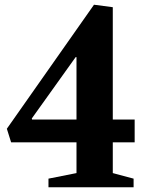

<svg xmlns="http://www.w3.org/2000/svg" viewBox="-20 -792 632 812"><path d="M185 0V-36.5L303.5 -60V-190H27L9 -247.5L377.5 -772L457 -761.5V-286.5H549.5V-190H457V-60L545 -36.5V0ZM115.5 -286.5H303.5V-550.5H300L114.5 -291Z"/></svg>

Font: Libre Caslon Text
Style: Bold
Weight: 700
Designer: Pablo Impallari, Rodrigo Fuenzalida, Katja Schimmel
Foundry: Pablo Impallari, Rodrigo Fuenzalida
Version: Version 2.000